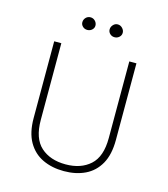

<svg xmlns="http://www.w3.org/2000/svg" viewBox="-115 -862 845 963"><g transform="rotate(15 307.5 -380.5)"><path d="M91 -606.5H128V-208.5Q128 -112 176.5 -68.5Q225 -25 305.5 -25Q384.5 -25 432.8 -68.5Q481 -112 481 -208.5V-606.5H518V-208.5Q518 -132.5 490.8 -84.2Q463.5 -36 415.8 -13Q368 10 305.5 10Q243.5 10 195 -13Q146.5 -36 118.8 -84.2Q91 -132.5 91 -208.5ZM377.5 -704.5Q363.5 -704.5 353.8 -713.8Q344 -723 344 -736.5Q344 -749.5 353.8 -760.2Q363.5 -771 377.5 -771Q391.5 -771 401.8 -760.2Q412 -749.5 412 -736.5Q412 -723 401.8 -713.8Q391.5 -704.5 377.5 -704.5ZM236 -704.5Q222 -704.5 212.2 -713.8Q202.5 -723 202.5 -735.5Q202.5 -749.5 212.2 -759.8Q222 -770 236.5 -770Q250.5 -770 260.5 -759.8Q270.5 -749.5 270.5 -735.5Q270.5 -723 260.5 -713.8Q250.5 -704.5 236 -704.5Z"/></g></svg>

Font: Karla ExtraLight
Style: Regular
Weight: 250
Designer: Jonathan Pinhorn
Version: Version 2.004;gftools[0.9.33]